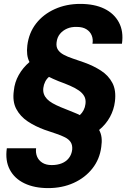

<svg xmlns="http://www.w3.org/2000/svg" viewBox="-20 -732 667 984"><path d="M227 232Q156 232 105 207.5Q54 183 30 137Q6 91 15 28H165Q162 51 170 70.5Q178 90 197 102Q216 114 245 114Q274 114 296.5 105Q319 96 333 78Q347 60 350 35Q352 12 342.5 -3Q333 -18 313.5 -28Q294 -38 267 -47Q240 -56 208 -67Q161 -84 122.5 -109.5Q84 -135 63.5 -173.5Q43 -212 51 -268Q55 -310 76 -347.5Q97 -385 131 -414Q122 -432 119.5 -453Q117 -474 120 -499Q128 -564 165 -611.5Q202 -659 261 -685.5Q320 -712 391 -712Q464 -712 514.5 -687.5Q565 -663 589.5 -617Q614 -571 605 -508H454Q458 -531 450 -550.5Q442 -570 423 -582Q404 -594 374 -594Q346 -595 324 -585.5Q302 -576 287.5 -558.5Q273 -541 270 -515Q267 -492 277 -477Q287 -462 306.5 -451.5Q326 -441 353 -432Q380 -423 411 -412Q459 -395 497.5 -370Q536 -345 556 -307Q576 -269 569 -212Q564 -170 543.5 -132.5Q523 -95 488 -66Q498 -48 500.5 -26.5Q503 -5 499 21Q491 84 453.5 131.5Q416 179 357.5 205.5Q299 232 227 232ZM389 -142Q401 -153 408.5 -167.5Q416 -182 418 -199Q421 -222 412 -238.5Q403 -255 384.5 -268Q366 -281 339.5 -292.5Q313 -304 280 -316Q265 -322 253 -327.5Q241 -333 231 -338Q219 -328 211.5 -313Q204 -298 202 -281Q200 -264 205 -250Q210 -236 221 -224.5Q232 -213 249.5 -203Q267 -193 289.5 -183.5Q312 -174 338 -164Q352 -158 365 -153Q378 -148 389 -142Z"/></svg>

Font: DM Sans 11pt ExtraBold
Style: Italic
Weight: 800
Italic angle: -10°
Version: Version 4.004;gftools[0.9.30]